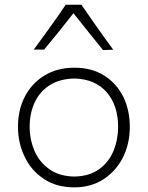

<svg xmlns="http://www.w3.org/2000/svg" viewBox="-20 -799 638 829"><path d="M301 10C349 10 391.4 -1.9 427.1 -25.2C462.9 -48.6 491 -80 511 -119.5C530.5 -159 540.5 -202.9 540.5 -251.4C540.5 -299.5 531 -343.3 511.9 -381.9C492.4 -420.5 464.8 -451 429 -473.3C393.3 -495.7 350.5 -506.7 300.5 -506.7C252.4 -506.7 210 -495.7 173.3 -473.8C136.7 -451.9 108.6 -421.9 88.1 -383.3C67.6 -344.8 57.6 -301 57.6 -251.4C57.6 -205.2 67.1 -162.4 86.2 -122.9C104.8 -82.9 132.4 -51 169 -26.7C205.2 -2.4 249 10 301 10ZM301 -36.7C257.1 -37.6 221 -48.1 192.9 -68.6C164.3 -89 142.9 -115.2 129 -147.6C115.2 -180 108.1 -214.8 108.1 -251.4C108.1 -290 115.2 -325.2 129.5 -356.2C143.8 -387.1 165.2 -412.4 194.3 -431C222.9 -449.5 258.6 -459 301 -460C361 -458.6 407.6 -438.6 440.5 -401C473.3 -362.9 490 -312.9 490 -251.4C490 -214.8 483.3 -180 470 -147.6C456.7 -115.2 436.2 -89 408.1 -68.6C380 -48.1 344.3 -37.6 301 -36.7ZM424.8 -582.9 469 -584.3C444.8 -617.1 421.4 -649.5 398.6 -681.9C375.7 -714.3 353.3 -746.7 331.4 -778.6H263.8C242.4 -746.7 220 -714.3 196.7 -682.4C173.3 -650 150 -617.6 125.7 -584.8H170.5C192.4 -611 213.8 -637.6 235.2 -663.8C256.2 -690 276.7 -715.7 297.1 -741.9C317.6 -715.7 339 -689 360.5 -662.4C381.9 -635.7 403.3 -609 424.8 -582.9Z"/></svg>

Font: Pinar Light
Style: Regular
Weight: 300
Designer: Amin Abedi
Version: Version 2.00;September 9, 2021;FontCreator 13.0.0.2683 64-bi